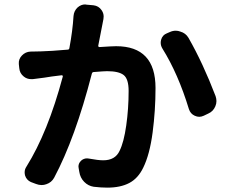

<svg xmlns="http://www.w3.org/2000/svg" viewBox="-20 -817 1040 871"><path d="M313.5 -744.1Q315.4 -767.6 332 -783.2Q347.7 -796.9 366.2 -796.9Q369.1 -796.9 372.1 -795.9L404.3 -793Q427.7 -790 440.4 -771.5Q450.2 -757.8 450.2 -742.2Q450.2 -736.3 449.2 -730.5Q446.3 -716.8 444.3 -705.1Q443.4 -700.2 425.8 -610.4Q424.8 -607.4 426.8 -605.5Q428.7 -603.5 431.6 -603.5Q489.3 -607.4 506.8 -607.4Q685.5 -607.4 685.5 -418Q685.5 -316.4 672.4 -216.3Q659.2 -116.2 629.9 -56.6Q606.4 -7.8 566.4 13.2Q526.4 34.2 466.8 34.2Q438.5 34.2 405.3 30.3Q379.9 26.4 361.8 7.8Q343.8 -10.7 339.8 -37.1L336.9 -53.7Q335.9 -57.6 335.9 -61.5Q335.9 -76.2 347.7 -87.9Q359.4 -98.6 375 -98.6Q378.9 -98.6 382.8 -97.7Q425.8 -89.8 448.2 -89.8Q502.9 -89.8 522.5 -132.8Q542 -171.9 552.7 -248Q563.5 -324.2 563.5 -404.3Q563.5 -459 541 -476.6Q518.6 -494.1 465.8 -494.1Q453.1 -494.1 405.3 -490.2Q398.4 -490.2 396.5 -482.4Q321.3 -190.4 225.6 -10.7Q213.9 10.7 190.4 18.6Q179.7 22.5 168.9 22.5Q156.2 22.5 143.6 17.6L120.1 8.8Q100.6 0 93.8 -20.5Q91.8 -28.3 91.8 -35.2Q91.8 -48.8 99.6 -60.5Q197.3 -216.8 264.6 -468.8Q265.6 -471.7 264.2 -473.6Q262.7 -475.6 259.8 -475.6Q209 -469.7 181.6 -464.8Q162.1 -462.9 128.9 -458Q125 -458 121.1 -458Q102.5 -458 87.9 -469.7Q69.3 -484.4 67.4 -507.8L65.4 -526.4Q63.5 -548.8 79.6 -565.4Q95.7 -582 118.2 -583Q127.9 -583 144.5 -583.5Q161.1 -584 166 -584Q210 -585 287.1 -591.8Q293.9 -591.8 294.9 -599.6Q309.6 -678.7 313.5 -744.1ZM716.8 -596.7Q709 -609.4 709 -623Q709 -629.9 710.9 -636.7Q716.8 -658.2 737.3 -666L751 -671.9Q763.7 -677.7 777.3 -677.7Q788.1 -677.7 797.9 -673.8Q822.3 -667 835 -645.5Q900.4 -531.2 958 -380.9Q961.9 -369.1 961.9 -358.4Q961.9 -346.7 957 -335Q947.3 -311.5 924.8 -301.8L904.3 -292Q893.6 -287.1 883.8 -287.1Q874 -287.1 863.3 -292Q843.8 -300.8 836.9 -322.3Q788.1 -482.4 716.8 -596.7Z"/></svg>

Font: Gen Jyuu Gothic Monospace Bold
Style: Bold
Weight: 700
Designer: [Source Han Sans]
Ryoko NISHIZUKA  (kana & ideographs); Paul D. Hunt (Latin, Greek & Cyrillic); Wenlong ZHANG  (bopomofo
Version: Version 1.002.20150607